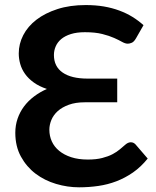

<svg xmlns="http://www.w3.org/2000/svg" viewBox="-20 -752 634 778"><path d="M578.5 -109.5Q551 -75.5 519 -53.2Q487 -31 451.8 -17.5Q416.5 -4 378.2 1.5Q340 7 300.5 7Q253.5 7 207.2 -6.8Q161 -20.5 124.2 -48.2Q87.5 -76 64.8 -117.5Q42 -159 42 -214Q42 -244 51.2 -271Q60.5 -298 77.2 -320.5Q94 -343 117.8 -361Q141.5 -379 170 -391.5Q138.5 -402 116.8 -417.8Q95 -433.5 81.5 -452.5Q68 -471.5 62 -492.8Q56 -514 56 -535.5Q56 -574 74.2 -609.5Q92.5 -645 127.5 -672Q162.5 -699 212.8 -715.2Q263 -731.5 327.5 -731.5Q367 -731.5 400.8 -725.8Q434.5 -720 463.5 -709.2Q492.5 -698.5 516.8 -683.5Q541 -668.5 561.5 -650L531.5 -597.5Q523 -582.5 514 -578.8Q505 -575 498 -575Q487.5 -575 474.8 -582.2Q462 -589.5 442.5 -598.2Q423 -607 394.5 -614.2Q366 -621.5 324 -621.5Q291 -621.5 267.2 -614Q243.5 -606.5 228.2 -593.8Q213 -581 205.8 -564.2Q198.5 -547.5 198.5 -529Q198.5 -482.5 233.8 -458Q269 -433.5 335 -433.5H455V-337.5H323.5Q286 -337.5 258.8 -327.5Q231.5 -317.5 214 -301.8Q196.5 -286 188.2 -266Q180 -246 180 -226.5Q180 -201 190 -179Q200 -157 219.8 -140.8Q239.5 -124.5 268.5 -115Q297.5 -105.5 336 -105.5Q370 -105.5 394.2 -111.8Q418.5 -118 436 -127.2Q453.5 -136.5 465.8 -147Q478 -157.5 487.5 -165.5Q492.5 -170 498.2 -172.8Q504 -175.5 510 -175.5Q521 -175.5 529 -167Z"/></svg>

Font: Lato 2
Style: Bold
Weight: 700
Designer: Lukasz Dziedzic with Adam Twardoch and Botio Nikoltchev
Foundry: tyPoland Lukasz Dziedzic
Version: Version 2.015; 2015-08-06; http://www.latofonts.com/